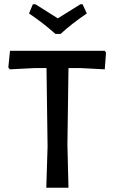

<svg xmlns="http://www.w3.org/2000/svg" viewBox="-20 -880 535 900"><path d="M264 -721H240Q180 -774 116 -817L134 -860H146Q158 -853 179 -839.5Q200 -826 217.5 -815Q235 -804 251 -794Q278 -811 357 -860H367L387 -817Q315 -768 264 -721ZM471 -642 477 -633 471 -555 355 -561H301L296 -202L301 0H197L203 -193L198 -561H144L26 -555L19 -564L27 -642Z"/></svg>

Font: Alegreya Sans SC Medium
Style: Regular
Weight: 500
Designer: Juan Pablo del Peral
Foundry: Huerta Tipografica
Version: Version 2.001;PS 002.001;hotconv 1.0.88;makeotf.lib2.5.64775